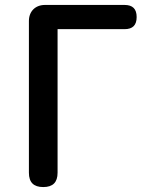

<svg xmlns="http://www.w3.org/2000/svg" viewBox="-20 -757 609 777"><path d="M97 -368V-58C97 -19 116 0 155 0C194 0 213 -19 213 -58V-639H484C517 -639 533 -655 533 -688C533 -721 517 -737 484 -737H315H162C123 -737 97 -711 97 -672Z"/></svg>

Font: GenSenRounded2 TW M
Style: Regular
Weight: 500
Version: Version 2.100;PS 2.1;hotconv 16.6.51;makeotf.lib2.5.65220 DE